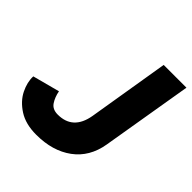

<svg xmlns="http://www.w3.org/2000/svg" viewBox="-199 -834 984 984"><g transform="rotate(45 293.0 -342.5)"><path d="M-5 -186 142 -225Q149 -188 166.5 -162Q184 -136 222 -136Q332 -136 353 -257L426 -700H591L508 -205Q490 -99 412.5 -42Q335 15 217 15Q140 15 89.5 -17.5Q39 -50 16 -96.5Q-7 -143 -5 -186Z"/></g></svg>

Font: Oak Sans ExtraBold
Style: Italic
Weight: 800
Italic angle: -9.49998°
Foundry: Erik Kennedy, Walven
Version: Version 1.000